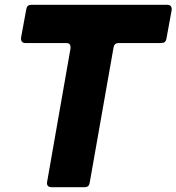

<svg xmlns="http://www.w3.org/2000/svg" viewBox="-20 -783 738 803"><path d="M355 -18Q352 0 334 0H195Q185 0 180 -6Q175 -12 177 -22L275 -581V-585Q275 -603 257 -603H86Q76 -603 71.5 -609Q67 -615 68 -625L90 -745Q93 -763 111 -763H680Q690 -763 694.5 -757Q699 -751 698 -741L676 -621Q673 -603 655 -603H476Q458 -603 455 -585Z"/></svg>

Font: Open Sauce Two Black Italic
Style: Regular
Weight: 900
Italic angle: -10°
Designer: Alfredo Marco Pradil
Foundry: Creative Sauce Fz LLC
Version: Version 1.477